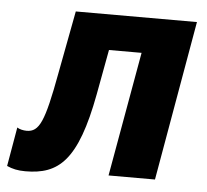

<svg xmlns="http://www.w3.org/2000/svg" viewBox="-77 -566 670 622"><g transform="rotate(5 258.5 -255.0)"><path d="M27 10C135 10 195 -39 236 -259L263 -405H369L297 0H448L539 -520H145L106 -314C77 -156 61 -121 20 -121C9 -121 -4 -124 -11 -129L-33 -2C-15 6 2 10 27 10Z"/></g></svg>

Font: Fixel Text 20240404
Style: Bold Italic
Weight: 700
Width: 4
Italic angle: -10°
Designer: AlfaBravo + MacPaw
Foundry: Kyrylo Tkachov, Marchela Mozhyna, Serhii Makarenko, Maria Weinstein, Zakhar Kryvoshyya
Version: Version 1.211;Glyphs 3.2 (3225)